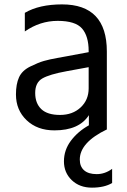

<svg xmlns="http://www.w3.org/2000/svg" viewBox="-20 -573 589 887"><path d="M53.7 -136.7Q53.7 -184.6 67.9 -215.8Q82 -247.1 119.6 -265.6Q157.2 -284.2 183.1 -291.5Q209 -298.8 244.6 -305.2Q280.3 -311.5 285.2 -312.5L389.6 -332V-336.9Q389.6 -406.2 358.9 -441.4Q328.1 -476.6 246.6 -476.6Q165 -476.6 94.7 -427.7V-513.7Q161.1 -552.7 266.6 -552.7Q473.6 -552.7 473.6 -335V23.4L474.6 24.4Q348.6 85 348.6 164.1Q348.6 196.3 368.7 213.9Q388.7 231.4 426.8 231.4Q464.8 231.4 498 207V272.5Q461.9 293.9 404.8 293.9Q347.7 293.9 311.5 259.3Q275.4 224.6 275.4 172.4Q275.4 120.1 307.6 77.1Q339.8 34.2 390.6 5.9V-41Q345.7 29.3 231.4 29.3Q152.3 29.3 103 -17.6Q53.7 -64.5 53.7 -136.7ZM389.6 -165V-262.7L288.1 -244.1Q208 -229.5 175.3 -210.4Q142.6 -191.4 142.6 -143.6Q142.6 -95.7 170.9 -68.8Q199.2 -42 257.3 -42Q315.4 -42 352.5 -76.7Q389.6 -111.3 389.6 -165Z"/></svg>

Font: GenEi M Gothic v2 Regular
Style: Regular
Weight: 400
Version: Version 2.0